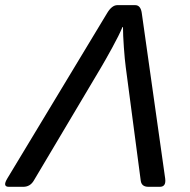

<svg xmlns="http://www.w3.org/2000/svg" viewBox="-57 -720 731 740"><path d="M-22.9 0Q-48.3 0 -28.8 -32.2L356.4 -670.4Q374.5 -700.2 395.5 -700.2H463.9Q484.9 -700.2 489.3 -670.4L579.6 -32.2Q584 0 559.1 0H515.1Q488.3 0 485.4 -23.9L427.7 -460.9Q423.8 -489.7 420.4 -537.6Q417 -585.4 417 -615.7H415Q402.3 -585 375.2 -535.6Q348.1 -486.3 333 -460.9L73.2 -23.9Q59.1 0 32.7 0Z"/></svg>

Font: Istok
Style: Italic
Weight: 500
Italic angle: -13°
Designer: Andrey V. Panov
Foundry: Andrey V. Panov
Version: Version 1.0.3